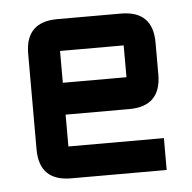

<svg xmlns="http://www.w3.org/2000/svg" viewBox="-37 -464 440 440"><g transform="rotate(-5 183.0 -244.0)"><path d="M109.9 -427.2H256.3Q329.6 -427.2 329.6 -354V-280.8Q329.6 -207.5 256.3 -207.5H109.9V-134.3H329.6V-61H109.9Q36.6 -61 36.6 -134.3V-354Q36.6 -427.2 109.9 -427.2ZM256.3 -354H109.9V-280.8H256.3Z"/></g></svg>

Font: BabelStone Khitan Seals
Style: Regular
Weight: 400
Designer: Andrew West
Foundry: BabelStone
Version: Version 1.004